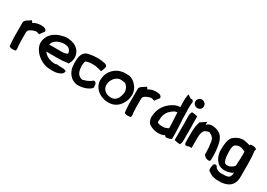

<svg xmlns="http://www.w3.org/2000/svg" viewBox="5 -1538 3580 2571"><g transform="rotate(30 1794.5 -252.0)"><path d="M14 -136C14 -127 14 -119 15 -109C15 -100 17 -88 17 -82C17 -50 22 -24 25 4L32 7C61 21 95 17 123 10L125 2C131 -21 125 -41 123 -56L122 -79L121 -81V-102C120 -116 119 -131 119 -144V-267C119 -293 130 -304 146 -316C166 -329 187 -339 213 -344H214L227 -349C244 -348 261 -344 274 -339L286 -335L292 -346C295 -352 300 -359 306 -365L319 -384C326 -389 331 -397 335 -403V-406C337 -428 315 -447 287 -452H281C223 -460 166 -446 128 -420C126 -424 122 -433 116 -440L108 -450L59 -417C41 -408 25 -394 16 -376L14 -373Z M357 -252C357 -236 359 -223 362 -209C376 -162 405 -119 440 -87C485 -47 541 -14 611 -5C661 1 711 0 755 -9H756V-10C788 -19 834 -35 839 -77L840 -86C825 -93 808 -101 785 -101H756C736 -101 715 -103 698 -106H693C685 -103 678 -99 660 -98C576 -102 520 -133 484 -183H685C727 -183 763 -188 799 -194H824C838 -222 857 -258 855 -302L852 -328C851 -340 848 -350 843 -361C833 -389 817 -409 798 -427C767 -457 723 -473 673 -479C640 -484 603 -483 572 -473C513 -461 454 -433 415 -391C408 -384 401 -376 394 -365C373 -334 359 -297 357 -253ZM470 -284C475 -303 482 -316 493 -332C498 -339 505 -344 516 -353C553 -382 632 -406 695 -385H696C722 -377 747 -348 749 -316C749 -314 748 -311 748 -304C737 -296 725 -290 706 -287L683 -285C677 -284 671 -284 664 -284Z M888 -298C885 -265 886 -235 889 -202C892 -156 905 -122 925 -90C949 -51 988 -20 1040 -7C1067 0 1096 -4 1115 -6H1117C1164 -13 1201 -25 1227 -41C1249 -52 1264 -64 1276 -80L1274 -108C1279 -132 1262 -165 1236 -165H1230C1209 -148 1193 -135 1163 -122C1147 -114 1130 -108 1110 -104H1107C1103 -100 1095 -97 1093 -97H1092C1029 -104 996 -155 992 -226V-227C990 -236 989 -246 989 -255C989 -268 990 -281 993 -291V-293C996 -317 998 -331 1018 -336H1019C1044 -344 1074 -348 1104 -348C1165 -348 1205 -334 1238 -325L1250 -321L1255 -332C1265 -352 1274 -377 1278 -404V-407C1274 -423 1262 -431 1247 -436V-437H1246C1219 -443 1180 -452 1123 -452C1077 -452 1033 -447 992 -438C929 -426 903 -381 892 -327V-325C891 -316 890 -308 888 -300Z M1304 -252C1299 -225 1298 -187 1309 -156C1341 -68 1428 -7 1544 -7C1634 -7 1692 -54 1727 -110C1751 -147 1767 -190 1769 -240C1775 -310 1743 -365 1708 -401C1698 -412 1688 -419 1678 -427V-428H1677C1655 -444 1618 -465 1575 -459C1575 -459 1573 -460 1568 -460H1532C1519 -460 1508 -458 1495 -455C1446 -447 1402 -421 1372 -390C1336 -354 1309 -307 1304 -252ZM1403 -196C1403 -220 1407 -241 1414 -259C1430 -296 1455 -329 1491 -345C1503 -350 1519 -356 1532 -356C1555 -356 1578 -353 1599 -348H1605C1616 -339 1627 -333 1633 -323V-322C1652 -303 1665 -269 1665 -232C1665 -230 1664 -228 1664 -222C1659 -186 1646 -145 1625 -120C1603 -94 1580 -81 1532 -81C1461 -86 1406 -128 1403 -196Z M1794 -136C1794 -127 1794 -119 1795 -109C1795 -100 1797 -88 1797 -82C1797 -50 1802 -24 1805 4L1812 7C1841 21 1875 17 1903 10L1905 2C1911 -21 1905 -41 1903 -56L1902 -79L1901 -81V-102C1900 -116 1899 -131 1899 -144V-267C1899 -293 1910 -304 1926 -316C1946 -329 1967 -339 1993 -344H1994L2007 -349C2024 -348 2041 -344 2054 -339L2066 -335L2072 -346C2075 -352 2080 -359 2086 -365L2099 -384C2106 -389 2111 -397 2115 -403V-406C2117 -428 2095 -447 2067 -452H2061C2003 -460 1946 -446 1908 -420C1906 -424 1902 -433 1896 -440L1888 -450L1839 -417C1821 -408 1805 -394 1796 -376L1794 -373Z M2142 -106C2144 -97 2146 -92 2148 -84C2154 -52 2178 -28 2207 -15C2241 3 2282 14 2331 14C2353 14 2379 10 2401 2H2403C2408 -3 2415 -7 2422 -11L2425 -1L2430 1C2432 3 2434 4 2434 4L2438 11H2446C2477 11 2505 1 2527 -10V-105C2527 -175 2520 -243 2517 -311L2516 -342C2515 -381 2513 -426 2513 -467V-520C2513 -530 2514 -535 2515 -544C2517 -554 2525 -582 2508 -599C2495 -606 2482 -607 2472 -604L2420 -640L2415 -618C2409 -589 2408 -560 2408 -527V-526C2409 -511 2409 -494 2409 -478C2409 -470 2409 -462 2410 -453V-437C2406 -436 2400 -436 2395 -435C2347 -432 2316 -413 2285 -393C2214 -345 2157 -274 2144 -169C2142 -149 2138 -127 2142 -107ZM2250 -123C2250 -127 2252 -137 2252 -148C2252 -172 2255 -200 2261 -217V-218H2262C2277 -279 2320 -316 2371 -347C2371 -347 2411 -358 2411 -357V-356C2413 -318 2415 -286 2417 -248C2417 -232 2420 -201 2420 -187V-186C2421 -171 2422 -158 2422 -142L2421 -123V-115C2396 -104 2365 -88 2334 -90H2333C2318 -90 2303 -91 2291 -93C2274 -97 2255 -103 2253 -108Z M2546 -604C2546 -566 2577 -538 2613 -538C2649 -538 2679 -565 2679 -602C2679 -639 2648 -669 2612 -669C2576 -669 2546 -641 2546 -604ZM2563 -349C2563 -323 2565 -301 2565 -276V-16L2576 -14C2595 -9 2620 -3 2645 -3H2655C2663 -21 2670 -41 2670 -67V-276C2670 -303 2668 -324 2668 -348V-440L2658 -443C2639 -449 2614 -455 2589 -455H2579C2571 -437 2563 -416 2563 -390Z M2708 -71C2708 -54 2713 -39 2721 -28H2734C2750 -28 2764 -32 2776 -38H2814V-197C2814 -227 2818 -264 2828 -286V-287C2833 -297 2839 -308 2846 -314C2854 -322 2867 -327 2876 -330L2878 -332C2888 -336 2900 -339 2917 -339C2917 -339 2930 -337 2932 -330H2934C2952 -324 2966 -312 2978 -297V-295H2979C2986 -290 2990 -279 2993 -266V-264L2998 -252C3003 -224 3007 -193 3010 -161L3011 -138C3011 -121 3012 -107 3013 -90C3013 -76 3014 -61 3014 -48L3047 -17C3058 -11 3075 -6 3094 -6H3105C3113 -12 3120 -22 3120 -34V-78C3120 -90 3119 -101 3119 -111V-114C3118 -121 3118 -130 3118 -138V-142C3116 -156 3115 -170 3114 -185V-186C3111 -205 3108 -229 3105 -250C3101 -278 3091 -308 3080 -334C3059 -378 3021 -415 2959 -428C2926 -436 2899 -440 2867 -430H2864C2849 -423 2836 -416 2826 -404C2826 -404 2824 -404 2821 -405V-446L2739 -390L2737 -393C2716 -342 2708 -278 2708 -208Z M3165 -217C3165 -138 3192 -80 3233 -39C3253 -17 3283 -4 3317 0C3372 9 3417 -8 3455 -23L3457 -24C3462 -29 3465 -32 3471 -39V-35C3471 -28 3470 -23 3469 -17V-16C3466 20 3454 43 3425 51C3411 55 3396 57 3378 58C3312 64 3275 57 3238 25C3237 24 3236 22 3234 15V13L3233 12C3217 -16 3178 -9 3175 19L3167 56V57C3166 74 3167 88 3169 101C3174 108 3181 113 3187 117C3241 156 3289 168 3368 164C3377 164 3387 163 3393 163H3395C3422 160 3446 155 3467 146C3539 120 3573 57 3575 -14C3575 -22 3576 -30 3576 -40V-86C3576 -201 3578 -318 3563 -425C3566 -432 3569 -440 3569 -449V-457C3554 -465 3539 -474 3518 -474H3481C3475 -470 3472 -465 3468 -457C3444 -464 3410 -474 3377 -478C3375 -478 3368 -480 3362 -480C3311 -480 3269 -460 3236 -437C3200 -414 3183 -379 3175 -335C3169 -298 3165 -259 3165 -217ZM3272 -270C3272 -307 3279 -334 3291 -349C3310 -365 3332 -377 3364 -377C3396 -377 3427 -361 3452 -349L3453 -296C3453 -285 3453 -274 3452 -264V-263C3452 -232 3451 -204 3448 -174V-138C3447 -134 3445 -129 3442 -123C3422 -97 3378 -68 3327 -75C3322 -77 3316 -79 3309 -82H3308C3305 -83 3298 -93 3294 -104V-105L3293 -106C3274 -143 3272 -206 3272 -270Z"/></g></svg>

Font: SolarCharger
Style: 950
Weight: 900
Designer: Mew Too
Foundry: Cannot Into Space Fonts/KineticPlasma Fonts
Version: Version 1.100